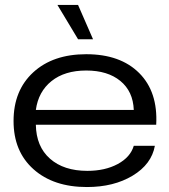

<svg xmlns="http://www.w3.org/2000/svg" viewBox="-20 -754 690 782"><path d="M334 7.8Q197.8 7.8 116.5 -64.7Q35.2 -137.2 35.2 -261.2Q35.2 -385.7 115.5 -459.5Q195.8 -533.2 331.1 -533.2Q470.2 -533.2 546.9 -456.5Q623.5 -379.9 616.2 -246.1H126Q127.4 -157.2 183.6 -107.7Q239.7 -58.1 335.9 -58.1Q407.7 -58.1 459.5 -85.9Q511.2 -113.8 524.9 -160.2H610.8Q597.2 -85 520.3 -38.6Q443.4 7.8 334 7.8ZM126 -306.2H524.9Q522 -381.8 470.2 -424.3Q418.5 -466.8 331.1 -466.8Q243.7 -466.8 189.9 -423.8Q136.2 -380.9 126 -306.2ZM213.9 -733.9H297.9L358.9 -594.2H297.9Z"/></svg>

Font: Lumene Sans Expanded
Style: Regular
Weight: 400
Width: 7
Designer: Deni Anggara
Version: Version 1.003;Glyphs 3.1.2 (3151)